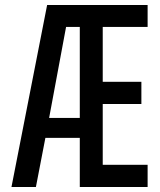

<svg xmlns="http://www.w3.org/2000/svg" viewBox="-20 -750 640 770"><path d="M26 0 169 -730H572V-642H392V-422H547V-333H392V-89H572V0H300V-197H162L124 0ZM177 -277H300V-642H245Z"/></svg>

Font: JetBrains Mono NL Medium
Style: Regular
Weight: 500
Monospace: yes
Designer: Philipp Nurullin, Konstantin Bulenkov
Foundry: JetBrains
Version: Version 2.305; ttfautohint (v1.8.4.7-5d5b)